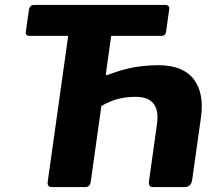

<svg xmlns="http://www.w3.org/2000/svg" viewBox="-20 -762 885 782"><path d="M606.2 0Q593.7 0 589.5 -5.5Q585.2 -11 586.9 -24.8L619.2 -255.8Q624.3 -290.5 617.5 -315.4Q610.6 -340.4 589.9 -354Q569.3 -367.6 531.9 -367.6Q496.6 -367.6 463.6 -359.8Q430.7 -352 392.7 -330.2L411.4 -463.6Q410.4 -451.1 424 -458.9Q484.1 -481.1 530.5 -488.7Q576.8 -496.4 625 -496.4Q725.1 -496.4 768.7 -439.7Q812.3 -383.1 798.6 -284.3L762.6 -28.7Q758.2 0 731.1 0ZM190.3 0Q181.1 0 177.2 -5.4Q173.2 -10.7 174.2 -20.8L271.3 -712.5Q274 -729.9 282.2 -735.9Q290.4 -742 307.5 -742H425Q439.4 -742 444.2 -736.3Q449 -730.6 447 -716.9L349.8 -23Q348.1 -11.4 342.6 -5.7Q337.1 0 327.3 0ZM102 -615.8Q82.6 -615.8 85.1 -631.3L98 -723.6Q99.7 -731.9 104.8 -736.9Q109.9 -742 120.3 -742H651.7Q662.1 -742 666.4 -736.9Q670.8 -731.9 669.1 -723.6L656.1 -631.3Q653.7 -615.8 636.4 -615.8Z"/></svg>

Font: Libre Franklin Thin
Style: Italic
Weight: 100
Italic angle: -8°
Designer: Pablo Impallari, Rodrigo Fuenzalida, Nhung Nguyen
Foundry: Impallari Type
Version: Version 3.000